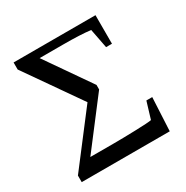

<svg xmlns="http://www.w3.org/2000/svg" viewBox="-152 -784 886 913"><g transform="rotate(-30 291.0 -327.5)"><path d="M331.1 -365.2V-340.3L134.3 -83H261.7Q312.5 -83 384 -85.2Q455.6 -87.4 471.7 -90.8L499.5 -182.6H531.7L522.5 0H39.1V-36.1L252.9 -315.4L43 -616.2V-654.8H492.7V-498H460.4L439.9 -604Q385.3 -610.8 290.5 -610.8H160.6Z"/></g></svg>

Font: Tinos
Style: Regular
Weight: 400
Designer: Steve Matteson
Foundry: Monotype Imaging Inc.
Version: Version 1.23